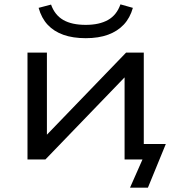

<svg xmlns="http://www.w3.org/2000/svg" viewBox="-20 -731 801 880"><path d="M576 129 633 0H552V-71H740L658 129ZM106 0V-490H195V-95H177L558 -490H639V0H551V-395H569L188 0ZM373 -556Q314 -556 270.5 -571.5Q227 -587 198.5 -617.5Q170 -648 157 -695L214 -710Q231 -662 270 -639.5Q309 -617 373 -617Q435 -617 475 -639.5Q515 -662 532 -711L589 -695Q576 -649 547.5 -618.5Q519 -588 475.5 -572Q432 -556 373 -556Z"/></svg>

Font: Nunito Sans 10pt Expanded
Style: Regular
Weight: 400
Width: 7
Designer: Vernon Adams
Foundry: Vernon Adams
Version: Version 3.101;gftools[0.9.27]